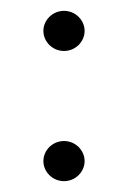

<svg xmlns="http://www.w3.org/2000/svg" viewBox="-20 -338 222 354"><path d="M60 -41C60 -21 77 -4 98 -4C119 -4 136 -21 136 -41C136 -61 119 -78 98 -78C77 -78 60 -61 60 -41ZM60 -281C60 -261 77 -244 98 -244C119 -244 136 -261 136 -281C136 -301 119 -318 98 -318C77 -318 60 -301 60 -281Z"/></svg>

Font: Charger Sport
Style: HLExt
Weight: 100
Designer: Jasper
Foundry: Cannot Into Space Fonts
Version: Version 1.1